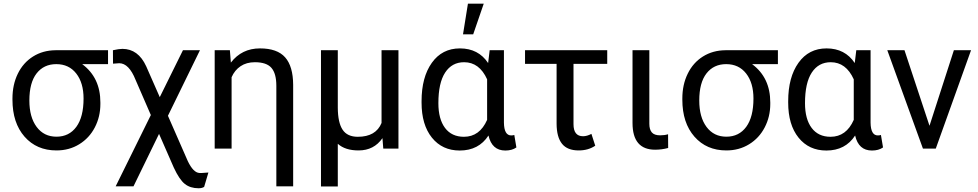

<svg xmlns="http://www.w3.org/2000/svg" viewBox="-20 -798 5253 1031"><path d="M560.1 -453.6H421.4Q519 -381.3 519 -248V-239.7Q519 -171.4 489.3 -114Q459.5 -56.6 405.5 -23.4Q351.6 9.8 283.2 9.8Q176.8 9.8 111.8 -64.2Q46.9 -138.2 46.9 -262.7V-269Q46.9 -343.3 75.7 -402.3Q104.5 -461.4 157.5 -494.6Q210.4 -527.8 278.8 -528.3H560.1ZM137.7 -258.3Q137.7 -168.9 176.8 -116.5Q215.8 -64 283.2 -64Q351.1 -64 389.9 -116.9Q428.7 -169.9 428.7 -269Q428.7 -353 389.4 -403.3Q350.1 -453.6 282.2 -453.6Q215.3 -453.6 176.5 -403.8Q137.7 -354 137.7 -258.3Z M637.2 -535.6Q722.2 -535.6 765.1 -441.9L837.9 -276.4L962.4 -528.3H1053.7L881.8 -176.3L988.3 66.9Q1018.1 129.4 1051.3 130.9H1064L1099.1 128.4L1076.2 205.6Q1064.5 212.9 1046.4 212.9Q1002 212.9 972.7 189.9Q943.4 167 913.1 101.6L834 -79.1L696.8 202.6H601.1L790 -180.2L708 -369.1Q672.4 -458.5 620.1 -458.5L586.9 -456.1L586.4 -528.3Q619.6 -535.6 637.2 -535.6Z M1214.4 -528.3 1219.7 -461.9Q1278.3 -538.1 1376 -538.1Q1468.8 -538.1 1511.2 -490Q1553.7 -441.9 1554.2 -342.3V202.6H1463.9V-336.9Q1463.9 -403.3 1437.5 -433.6Q1411.1 -463.9 1348.6 -463.9Q1303.7 -463.9 1272 -442.6Q1240.2 -421.4 1223.6 -383.3V0H1132.8V-528.3Z M1793.9 -528.3V-219.2Q1794.4 -139.6 1819.6 -101.6Q1844.7 -63.5 1901.4 -63.5Q1998.5 -63.5 2028.8 -137.7V-528.3H2119.6V0H2038.1L2033.7 -56.2Q1988.3 9.8 1905.3 9.8Q1833.5 9.8 1793.9 -25.9V203.1H1703.6V-528.3Z M2686 -528.3V-139.2Q2687 -70.8 2725.1 -70.8Q2734.4 -70.8 2741.7 -73.2L2752.9 -6.3Q2729.5 10.3 2693.4 10.3Q2621.6 10.3 2603 -70.3Q2550.8 10.3 2448.7 10.3Q2355 10.3 2299.3 -58.8Q2243.7 -127.9 2243.7 -247.1V-254.4Q2243.7 -383.3 2298.8 -460.7Q2354 -538.1 2449.7 -538.1Q2548.8 -538.1 2601.1 -459.5L2609.4 -528.3ZM2334 -244.1Q2334 -158.7 2369.6 -111.1Q2405.3 -63.5 2471.2 -63.5Q2555.7 -63.5 2595.7 -154.3V-372.1Q2554.2 -463.9 2472.2 -463.9Q2406.7 -463.9 2370.4 -408.4Q2334 -353 2334 -244.1ZM2492.7 -778.3H2577.6L2521 -613.8H2466.3Z M3240.7 -455.1H3059.6V-131.3Q3059.6 -66.4 3110.8 -66.4Q3131.8 -66.4 3155.8 -79.1L3176.3 -15.6Q3139.2 9.8 3087.4 9.8Q3026.4 9.8 2997.8 -26.1Q2969.2 -62 2968.8 -133.3V-455.1H2799.3V-528.3H3240.7Z M3466.8 -528.3V-133.3Q3466.8 -102.5 3480.2 -86.9Q3493.7 -71.3 3524.9 -71.3Q3548.3 -71.3 3567.4 -77.1L3567.9 -3.4Q3533.7 5.9 3498 5.9Q3376.5 5.9 3376.5 -137.7V-528.3Z M4157.2 -453.6H4018.6Q4116.2 -381.3 4116.2 -248V-239.7Q4116.2 -171.4 4086.4 -114Q4056.6 -56.6 4002.7 -23.4Q3948.7 9.8 3880.4 9.8Q3773.9 9.8 3709 -64.2Q3644 -138.2 3644 -262.7V-269Q3644 -343.3 3672.9 -402.3Q3701.7 -461.4 3754.6 -494.6Q3807.6 -527.8 3876 -528.3H4157.2ZM3734.9 -258.3Q3734.9 -168.9 3773.9 -116.5Q3813 -64 3880.4 -64Q3948.2 -64 3987.1 -116.9Q4025.9 -169.9 4025.9 -269Q4025.9 -353 3986.6 -403.3Q3947.3 -453.6 3879.4 -453.6Q3812.5 -453.6 3773.7 -403.8Q3734.9 -354 3734.9 -258.3Z M4654.8 -528.3V-139.2Q4655.8 -70.8 4693.8 -70.8Q4703.1 -70.8 4710.4 -73.2L4721.7 -6.3Q4698.2 10.3 4662.1 10.3Q4590.3 10.3 4571.8 -70.3Q4519.5 10.3 4417.5 10.3Q4323.7 10.3 4268.1 -58.8Q4212.4 -127.9 4212.4 -247.1V-254.4Q4212.4 -383.3 4267.6 -460.7Q4322.8 -538.1 4418.5 -538.1Q4517.6 -538.1 4569.8 -459.5L4578.1 -528.3ZM4302.7 -244.1Q4302.7 -158.7 4338.4 -111.1Q4374 -63.5 4439.9 -63.5Q4524.4 -63.5 4564.5 -154.3V-372.1Q4522.9 -463.9 4440.9 -463.9Q4375.5 -463.9 4339.1 -408.4Q4302.7 -353 4302.7 -244.1Z M4971.2 -122.6 5102.1 -528.3H5194.3L5004.9 0H4936L4744.6 -528.3H4836.9Z"/></svg>

Font: SteelSelectRoboto
Style: Roboto-Regular
Weight: 400
Designer: Google
Version: Version 2.137; 2017